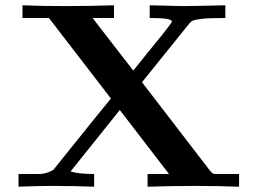

<svg xmlns="http://www.w3.org/2000/svg" viewBox="-20 -706 973 726"><path d="M50 0V-48Q101 -48 124 -48Q147 -48 163.5 -55Q180 -62 182 -64Q184 -66 198 -84Q389 -322 399 -333V-334L165 -638H65V-686Q137 -683 225 -683Q318 -683 411 -686V-638H330L484 -439Q534 -502 589 -569Q630 -620 630 -625Q630 -638 546 -638V-686Q669 -683 670 -683Q702 -683 832 -686V-638Q767 -638 740.5 -634.5Q714 -631 707 -627Q700 -623 686 -605Q519 -398 517 -395L773 -62Q781 -52 785 -50Q789 -48 800 -48H884V0Q803 -3 722 -3Q630 -3 538 0V-48H619L433 -290L247 -58Q275 -48 336 -48V0Q260 -3 183 -3Q116 -3 50 0Z"/></svg>

Font: CMU Serif
Style: Bold
Weight: 700
Version: Version 0.7.0